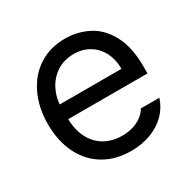

<svg xmlns="http://www.w3.org/2000/svg" viewBox="-127 -666 808 806"><g transform="rotate(-30 276.5 -263.0)"><path d="M42 -260.7Q42 -341.8 72.3 -404.8Q102.5 -467.8 156.7 -502.4Q210.9 -537.1 282.2 -537.1Q342.8 -537.1 394.5 -510.7Q446.3 -484.4 478.5 -424.8Q510.7 -365.2 510.7 -272.5V-237.3H100.6V-308.6H425.8Q425.8 -353.5 408.2 -388.2Q390.6 -422.9 357.9 -442.9Q325.2 -462.9 282.2 -462.9Q235.4 -462.9 200.2 -439.9Q165 -417 145.5 -378.4Q126 -339.8 126 -295.9V-248Q126 -189.5 146.5 -147.9Q167 -106.4 204.1 -85Q241.2 -63.5 290 -63.5Q320.3 -63.5 344.7 -71.8Q369.1 -80.1 386.2 -93.3Q403.3 -106.4 413.1 -124H502.9Q490.2 -84 460.9 -53.7Q431.6 -23.4 387.7 -6.3Q343.8 10.7 290 10.7Q214.8 10.7 158.7 -22.9Q102.5 -56.6 72.3 -118.2Q42 -179.7 42 -260.7Z"/></g></svg>

Font: WEMIX Pretendard Variable
Style: Regular
Weight: 400
Designer: Base glyphs from Inter by Rasmus Andersson; Hangeul glyphs from Noto Sans CJK(Source Han Sans) by Jang Soo-young and Kan
Foundry: Kil Hyung-jin
Version: Version 1.000;Glyphs 3.2 (3208)